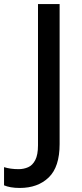

<svg xmlns="http://www.w3.org/2000/svg" viewBox="-97 -734 406 950"><path d="M1 196Q-24 196 -43.5 192.5Q-63 189 -77 183V93Q-61 98 -43 100.5Q-25 103 -5 103Q20 103 42 93.5Q64 84 77.5 58Q91 32 91 -15V-714H198V-21Q198 92 144 144Q90 196 1 196Z"/></svg>

Font: Noto Sans Tai Tham Medium
Style: Regular
Weight: 500
Designer: Monotype Design Team 2013. Revised by David WIlliams 2020
Foundry: Monotype Imaging Inc.
Version: Version 2.002; ttfautohint (v1.8.4.7-5d5b)